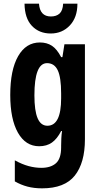

<svg xmlns="http://www.w3.org/2000/svg" viewBox="-20 -789 540 1049"><path d="M198 -557Q236 -557 263.5 -539Q291 -521 314 -477H321L332 -547H444V-28Q444 101 388.5 170.5Q333 240 210 240Q166 240 130 230.5Q94 221 61 202V87Q101 109 136.5 118.5Q172 128 206 128Q257 128 285.5 103Q314 78 314 16V7Q314 -10 315 -32Q316 -54 319 -73H314Q292 -30 263.5 -10Q235 10 194 10Q120 10 78 -64Q36 -138 36 -270Q36 -407 79 -482Q122 -557 198 -557ZM237 -444Q168 -444 168 -268Q168 -184 185.5 -143Q203 -102 239 -102Q314 -102 314 -252V-279Q314 -366 295.5 -405Q277 -444 237 -444ZM403 -769Q403 -694 361.5 -650Q320 -606 257 -606Q194 -606 154.5 -647.5Q115 -689 114 -769H193Q198 -699 258 -699Q288 -699 305.5 -715Q323 -731 325 -769Z"/></svg>

Font: Noto Sans Lao UI ExtCond
Style: Bold
Weight: 700
Width: 2
Designer: Monotype Design Team
Foundry: Monotype Imaging Inc.
Version: Version 2.000; ttfautohint (v1.8.4.7-5d5b)